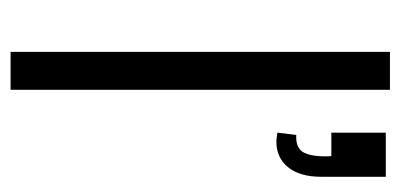

<svg xmlns="http://www.w3.org/2000/svg" viewBox="-222 -554 775 372"><g transform="rotate(90 166.0 -367.5)"><path d="M153.5 0H80V-735H153.5ZM241 -553.5Q268 -552 276 -570Q284 -588 282 -621.5H236.5V-727H322V-601.5Q322 -561 303.8 -538Q285.5 -515 254 -515Q248.5 -515 236.5 -517Z"/></g></svg>

Font: CCSD_manrope
Style: Regular
Weight: 400
Designer: Mikhail Sharanda
Foundry: Mikhail Sharanda
Version: Version 4.503